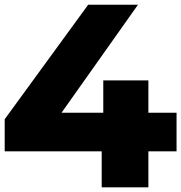

<svg xmlns="http://www.w3.org/2000/svg" viewBox="-40 -798 772 818"><path d="M592.2 -153.3V0H393.3V-153.3H-20V-290L335.6 -777.8H547.8L222.2 -317.8H400V-455.6H592.2V-317.8H712.2V-153.3Z"/></svg>

Font: Paperlogy 9 Black
Style: Regular
Weight: 900
Designer: redesigned by Lee Juim, glyphs from Gmarket Sans & Montserrat
Foundry: PT&
Version: Version 1.001